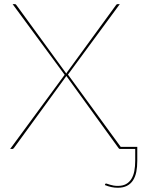

<svg xmlns="http://www.w3.org/2000/svg" viewBox="-20 -720 692 928"><path d="M643.5 -10V57.5Q643.5 87 638.8 110.8Q634 134.5 622.8 151.8Q611.5 169 593.5 178.2Q575.5 187.5 549 187.5Q533.5 187.5 518.2 184.2Q503 181 487 174.5L488 171Q489 168 490.5 167.5Q492 167 493 167Q494.5 167 499.5 168.8Q504.5 170.5 511.8 172.8Q519 175 528.5 176.8Q538 178.5 549 178.5Q573 178.5 589 169.8Q605 161 615 145Q625 129 629.2 106.8Q633.5 84.5 633.5 57.5V0H560Q556 0 554.2 -2.8Q552.5 -5.5 551 -7L300.5 -353Q299.5 -351.5 298.8 -350Q298 -348.5 296 -346L49 -7Q46.5 -4.5 44.8 -2.2Q43 0 40 0H29L292.5 -358.5L41 -700H52Q56 -700 57.8 -697.2Q59.5 -694.5 61 -693L300.5 -364.5Q301.5 -366.5 302.5 -368Q303.5 -369.5 305 -372L539 -693Q540.5 -695.5 542.8 -697.8Q545 -700 548 -700H559L308.5 -359.5L563.5 -10Z"/></svg>

Font: Lato 2
Style: Regular
Weight: 100
Designer: Lukasz Dziedzic with Adam Twardoch and Botio Nikoltchev
Foundry: tyPoland Lukasz Dziedzic
Version: Version 2.015; 2015-08-06; http://www.latofonts.com/